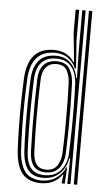

<svg xmlns="http://www.w3.org/2000/svg" viewBox="-56 -837 498 881"><g transform="rotate(5 193.0 -396.5)"><path d="M333 0H317.5V-800H333ZM302.2 0H287.8L290.5 -118.2L286.8 -118.5Q279.5 -73.8 250.1 -45.9Q220.8 -18 174.2 -18Q128 -18 104.9 -46.2Q81.8 -74.5 78 -135Q75.5 -186.2 74.5 -239.9Q73.5 -293.5 74.4 -349.9Q75.2 -406.2 78 -466Q81.2 -521.5 107.5 -551.4Q133.8 -581.2 185.5 -581.2Q228.5 -581.2 254 -554.4Q279.5 -527.5 286 -487.8H289.5L286.8 -611.5V-800H302.2ZM181.2 -30.8Q215.2 -30.8 237.4 -46.4Q259.5 -62 270.9 -86.9Q282.2 -111.8 283.5 -140Q285.5 -195.5 286.2 -250.2Q287 -305 286.4 -358.2Q285.8 -411.5 283.8 -462.2Q282.2 -489.2 272.5 -513.5Q262.8 -537.8 242.4 -553.1Q222 -568.5 188 -568.5Q143 -568.5 119.4 -542.4Q95.8 -516.2 93.5 -466Q91.2 -406.5 90.5 -353.4Q89.8 -300.2 90.5 -247.4Q91.2 -194.5 93.5 -135Q95.5 -83.8 115.6 -57.2Q135.8 -30.8 181.2 -30.8ZM185 -44Q146.2 -44 128.2 -66.9Q110.2 -89.8 108.5 -135.2Q106.8 -192.8 106.1 -248.2Q105.5 -303.8 106.2 -358.1Q107 -412.5 108.5 -465.8Q110.2 -511.2 131.4 -533.8Q152.5 -556.2 190.2 -556.2Q233.8 -556.2 250.6 -527.5Q267.5 -498.8 269 -462.8Q270.8 -410.5 271.5 -357.6Q272.2 -304.8 271.6 -250.5Q271 -196.2 268.8 -140Q267.2 -99 246.4 -71.5Q225.5 -44 185 -44ZM185 -56.5Q219.8 -56.5 235.9 -80.9Q252 -105.2 253.5 -140Q255.8 -194.8 256.4 -249.5Q257 -304.2 256.2 -357.9Q255.5 -411.5 253.5 -462.5Q252.2 -494.8 239.1 -519.1Q226 -543.5 190.2 -543.5Q160 -543.5 142.8 -523.4Q125.5 -503.2 124 -466Q120.8 -383.2 120.8 -303.6Q120.8 -224 124 -135.2Q125.5 -96.2 139.8 -76.4Q154 -56.5 185 -56.5ZM167.2 7.2Q108.8 7.2 80.4 -27.4Q52 -62 47.5 -135Q45 -186.8 44 -240.8Q43 -294.8 43.9 -351Q44.8 -407.2 47.5 -466.2Q51.8 -538 83.4 -572.5Q115 -607 174.5 -607Q203.8 -607 227.9 -595Q252 -583 266.2 -559.2H270L256.2 -692.5V-800H272.5V-659.2L281.5 -530.8H275.8Q263 -561.5 238.4 -577.9Q213.8 -594.2 179.8 -594.2Q123 -594.2 94.6 -561Q66.2 -527.8 63 -466.5Q60.2 -410.5 59.2 -355.9Q58.2 -301.2 59.1 -246.5Q60 -191.8 63 -135.2Q66.8 -70.8 91.5 -38Q116.2 -5.2 170.2 -5.2Q208 -5.2 235.9 -24.9Q263.8 -44.5 276.8 -75.5H280.2L276 0H261.8L262 -6.8L266.2 -40.5H263Q248.2 -18 223.2 -5.4Q198.2 7.2 167.2 7.2Z"/></g></svg>

Font: Big Shoulders Inline Display Thin Medium
Style: Regular
Weight: 500
Version: Version 2.002